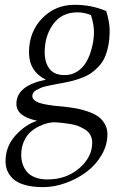

<svg xmlns="http://www.w3.org/2000/svg" viewBox="-20 -474 505 795"><path d="M2.9 193.8Q2.9 133.3 43.2 87.9Q83.5 42.5 133.8 25.9Q47.9 8.3 47.9 -43.9Q47.9 -119.6 169.9 -144Q100.1 -178.7 100.1 -256.8Q100.1 -341.8 154.3 -397.9Q208.5 -454.1 289.1 -454.1Q358.9 -454.1 419.9 -428.2Q434.1 -381.3 434.1 -348.1Q434.1 -313.5 428.5 -285.2Q422.9 -256.8 413.6 -236.3Q404.3 -215.8 389.2 -199.5Q374 -183.1 358.9 -172.4Q343.8 -161.6 322.5 -153.3Q301.3 -145 283.2 -140.1Q265.1 -135.3 241.2 -130.9Q235.8 -129.9 218.8 -126.7Q201.7 -123.5 193.4 -121.8Q185.1 -120.1 170.2 -116.7Q155.3 -113.3 147.5 -109.6Q139.6 -106 130.6 -101.1Q121.6 -96.2 117.7 -89.8Q113.8 -83.5 113.8 -76.2Q113.8 -66.9 121.8 -59.8Q129.9 -52.7 141.6 -48.6Q153.3 -44.4 170.7 -41.3Q188 -38.1 202.4 -36.4Q216.8 -34.7 234.9 -33.2Q237.3 -33.2 238.8 -33Q240.2 -32.7 242.4 -32.5Q244.6 -32.2 246.1 -32.2Q274.9 -28.8 296.6 -24.9Q318.4 -21 344 -12.2Q369.6 -3.4 386 8.1Q402.3 19.5 413.6 38.6Q424.8 57.6 424.8 82Q424.8 126.5 400.9 167.5Q377 208.5 338.9 237.3Q300.8 266.1 252.9 283.4Q205.1 300.8 158.2 300.8Q113.8 300.8 82 291.5Q50.3 282.2 33.7 266.1Q17.1 250 10 232.2Q2.9 214.4 2.9 193.8ZM67.9 167Q67.9 187 73.5 204.6Q79.1 222.2 91.3 237.1Q103.5 252 125.5 260.5Q147.5 269 176.8 269Q254.4 269 308.1 222.7Q361.8 176.3 361.8 117.2Q361.8 99.6 354.5 85.7Q347.2 71.8 333.3 63Q319.3 54.2 304.9 48.3Q290.5 42.5 270.5 39.3Q250.5 36.1 237.1 34.7Q223.6 33.2 206.1 32.2Q194.3 32.2 178.5 35.6Q162.6 39.1 142.6 48.6Q122.6 58.1 106.4 72.3Q90.3 86.4 79.1 111.3Q67.9 136.2 67.9 167ZM165 -256.8Q165 -215.8 184.6 -189.5Q204.1 -163.1 248 -163.1Q275.4 -163.1 297.1 -176.3Q318.8 -189.5 332 -209.2Q345.2 -229 353.8 -253.9Q362.3 -278.8 365.7 -300.8Q369.1 -322.8 369.1 -341.8Q369.1 -370.6 356.9 -411.1Q330.6 -422.9 300.8 -422.9Q235.8 -422.9 200.4 -374.3Q165 -325.7 165 -256.8Z"/></svg>

Font: Dehuti Alt
Style: Italic
Weight: 400
Version: Version 1.2